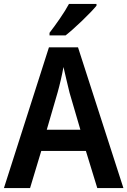

<svg xmlns="http://www.w3.org/2000/svg" viewBox="-20 -957 648 977"><path d="M471 -928V-937H331C307 -892 265 -833 232 -790V-777H314C361 -814 440 -890 471 -928ZM475 0H608L377 -716H229L0 0H133L190 -189H417ZM334 -485 389 -297H218L273 -486C283 -521 296 -576 303 -616C310 -582 327 -516 334 -485Z"/></svg>

Font: Noto Sans Myanmar UI SemiCondensed SemiBold
Style: Regular
Weight: 600
Width: 4
Designer: Monotype Design Team
Foundry: Monotype Imaging Inc.
Version: Version 2.103